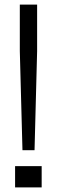

<svg xmlns="http://www.w3.org/2000/svg" viewBox="-20 -820 248 840"><path d="M78.3 -162.8 66.7 -596.2V-800H142.4V-596.1L131.1 -162.8ZM46 0V-93.3H162.3V0Z"/></svg>

Font: Big Shoulders Stencil Thin
Style: Regular
Weight: 100
Designer: Patric King
Foundry: XO Type Co
Version: Version 2.001